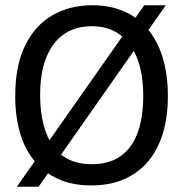

<svg xmlns="http://www.w3.org/2000/svg" viewBox="-20 -696 699 732"><path d="M44 16 530 -676H612L127 16ZM328 11Q257 11 203 -13Q149 -37 112 -81.5Q75 -126 56.5 -189Q38 -252 38 -329Q38 -445 75.5 -522Q113 -599 179.5 -637.5Q246 -676 331 -676Q398 -676 451 -653.5Q504 -631 542 -586.5Q580 -542 600 -477Q620 -412 620 -329Q620 -251 601 -188Q582 -125 545 -81Q508 -37 453.5 -13Q399 11 328 11ZM329 -70Q396 -70 439.5 -100.5Q483 -131 504.5 -189.5Q526 -248 526 -330Q526 -415 503 -474Q480 -533 436.5 -564.5Q393 -596 330 -596Q267 -596 223 -565Q179 -534 156 -475.5Q133 -417 133 -335Q133 -270 146 -220.5Q159 -171 183.5 -137.5Q208 -104 244.5 -87Q281 -70 329 -70Z"/></svg>

Font: Bricolage Grotesque 96pt ExtraBold 96pt
Style: Regular
Weight: 400
Version: Version 1.001;gftools[0.9.33.dev8+g029e19f]